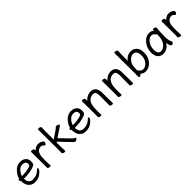

<svg xmlns="http://www.w3.org/2000/svg" viewBox="410 -2325 3959 3959"><g transform="rotate(-45 2390.0 -345.5)"><path d="M155 -258Q266 -258 360 -284Q394 -294 403.5 -305.5Q413 -317 413 -341Q413 -422 318 -422Q252 -422 203.5 -366Q155 -310 143 -258ZM244 24Q191 24 148 -2Q56 -59 56 -206Q35 -222 35 -241Q35 -260 60 -260H64Q78 -337 150.5 -414.5Q223 -492 319 -492Q383 -492 421 -469Q491 -428 491 -340Q491 -305 485 -283.5Q479 -262 458 -249Q437 -236 391 -221Q290 -190 133 -190Q133 -123 165 -85Q197 -47 251 -47Q374 -47 451 -129Q465 -146 478 -146Q494 -146 494 -130Q494 -117 479 -93Q464 -69 433 -42Q358 24 244 24Z M690 16Q671 16 650 7.5Q629 -1 629 -18L631 -106Q631 -367 628 -474Q628 -490 652 -490Q671 -490 692 -481.5Q713 -473 713 -458Q713 -436 712 -428Q723 -444 758 -467Q796 -492 839 -492Q881 -492 908 -481.5Q935 -471 953 -456Q971 -441 971 -424Q971 -408 958 -388Q945 -368 932 -368Q918 -368 910 -381Q901 -398 881 -406.5Q861 -415 847 -415Q807 -415 773 -390Q723 -354 713 -265Q709 -230 709 -106L714 0Q714 16 690 16Z M1281 -115Q1200 -205 1154 -250L1137 -240V-106L1142 0Q1142 16 1118 16Q1099 16 1078 7.5Q1057 -1 1057 -18L1059 -106Q1059 -590 1056 -697Q1056 -713 1080 -713Q1099 -713 1120 -704.5Q1141 -696 1141 -679L1137 -590V-325L1316 -449Q1331 -460 1355 -483Q1360 -490 1375 -490Q1388 -490 1403 -485Q1441 -471 1441 -452Q1441 -443 1406.5 -423Q1372 -403 1213 -292Q1237 -269 1275.5 -228Q1314 -187 1354 -146Q1394 -105 1425 -73Q1454 -47 1480 -36Q1489 -32 1489 -22Q1489 -13 1477 -3Q1451 20 1427 20Q1403 20 1281 -115Z M1638 -258Q1749 -258 1843 -284Q1877 -294 1886.5 -305.5Q1896 -317 1896 -341Q1896 -422 1801 -422Q1735 -422 1686.5 -366Q1638 -310 1626 -258ZM1727 24Q1674 24 1631 -2Q1539 -59 1539 -206Q1518 -222 1518 -241Q1518 -260 1543 -260H1547Q1561 -337 1633.5 -414.5Q1706 -492 1802 -492Q1866 -492 1904 -469Q1974 -428 1974 -340Q1974 -305 1968 -283.5Q1962 -262 1941 -249Q1920 -236 1874 -221Q1773 -190 1616 -190Q1616 -123 1648 -85Q1680 -47 1734 -47Q1857 -47 1934 -129Q1948 -146 1961 -146Q1977 -146 1977 -130Q1977 -117 1962 -93Q1947 -69 1916 -42Q1841 24 1727 24Z M2508 17Q2489 17 2468.5 8.5Q2448 0 2448 -17Q2450 -34 2450 -293Q2450 -351 2435 -384Q2420 -417 2374 -417Q2195 -417 2192 -162L2190 -97Q2190 -59 2193 1Q2193 17 2170 17Q2151 17 2130.5 8.5Q2110 0 2110 -17L2112 -115Q2112 -364 2109 -471Q2109 -487 2133 -487Q2151 -487 2171.5 -478.5Q2192 -470 2192 -453V-439Q2190 -411 2190 -398Q2212 -433 2264.5 -462Q2317 -491 2370 -491Q2466 -491 2501 -425Q2528 -378 2528 -297Q2528 -105 2531 1Q2531 17 2508 17Z M3096 17Q3077 17 3056.5 8.5Q3036 0 3036 -17Q3038 -34 3038 -293Q3038 -351 3023 -384Q3008 -417 2962 -417Q2783 -417 2780 -162L2778 -97Q2778 -59 2781 1Q2781 17 2758 17Q2739 17 2718.5 8.5Q2698 0 2698 -17L2700 -115Q2700 -364 2697 -471Q2697 -487 2721 -487Q2739 -487 2759.5 -478.5Q2780 -470 2780 -453V-439Q2778 -411 2778 -398Q2800 -433 2852.5 -462Q2905 -491 2958 -491Q3054 -491 3089 -425Q3116 -378 3116 -297Q3116 -105 3119 1Q3119 17 3096 17Z M3645 -272Q3645 -420 3540 -420Q3508 -420 3471.5 -398.5Q3435 -377 3404 -332Q3373 -287 3367 -209Q3364 -167 3364 -111L3363 -110Q3363 -109 3365 -109Q3379 -109 3396 -84Q3421 -47 3477 -47Q3533 -47 3589 -109Q3645 -171 3645 -272ZM3474 23Q3433 23 3401.5 5Q3370 -13 3360 -27V-30L3359 -21Q3357 -12 3340.5 -0.5Q3324 11 3309 11Q3286 11 3286 -15L3288 -106Q3288 -593 3285 -699Q3285 -715 3309 -715Q3328 -715 3349 -706.5Q3370 -698 3370 -681L3366 -592V-391Q3396 -442 3444 -467Q3492 -492 3548 -492Q3626 -492 3675.5 -437Q3725 -382 3725 -287Q3725 -193 3691.5 -124.5Q3658 -56 3601 -16.5Q3544 23 3474 23Z M3995 -48Q4037 -48 4078 -79Q4180 -153 4180 -330L4181 -365H4172Q4163 -365 4158 -372Q4129 -422 4073 -422Q4016 -422 3960.5 -352Q3905 -282 3905 -180Q3905 -48 3995 -48ZM3992 24Q3916 24 3870.5 -27.5Q3825 -79 3825 -175Q3825 -302 3903 -397Q3981 -492 4078 -492Q4160 -492 4182 -446V-475Q4182 -491 4207 -491Q4227 -491 4248.5 -483Q4270 -475 4270 -458Q4257 -368 4257 -195Q4257 -92 4291 -38Q4294 -32 4294 -25Q4294 -16 4279 1.5Q4264 19 4245 19Q4199 19 4186 -98Q4158 -44 4104 -10Q4050 24 3992 24Z M4497 16Q4478 16 4457 7.5Q4436 -1 4436 -18L4438 -106Q4438 -367 4435 -474Q4435 -490 4459 -490Q4478 -490 4499 -481.5Q4520 -473 4520 -458Q4520 -436 4519 -428Q4530 -444 4565 -467Q4603 -492 4646 -492Q4688 -492 4715 -481.5Q4742 -471 4760 -456Q4778 -441 4778 -424Q4778 -408 4765 -388Q4752 -368 4739 -368Q4725 -368 4717 -381Q4708 -398 4688 -406.5Q4668 -415 4654 -415Q4614 -415 4580 -390Q4530 -354 4520 -265Q4516 -230 4516 -106L4521 0Q4521 16 4497 16Z"/></g></svg>

Font: LXGW WenKai Medium
Style: Regular
Weight: 500
Designer: LXGW / Fontworks Inc.
Foundry: LXGW / Fontworks Inc.
Version: Version 1.501; October 10, 2024